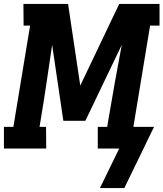

<svg xmlns="http://www.w3.org/2000/svg" viewBox="-36 -755 831 976"><path d="M596 201H472L570 0H461V-110H509L515 -147Q531 -242 548 -337Q565 -432 583 -527L398 -141H286L229 -527Q215 -432 201 -337Q187 -242 171 -147L165 -110H198L199 0H-16V-110H32L117 -625H84L83 -735H310L372 -320L570 -735H775V-625H727L642 -110H747Z"/></svg>

Font: Iosevka Etoile Extrabold
Style: Italic
Weight: 800
Italic angle: -9°
Designer: Belleve Invis
Foundry: Belleve Invis
Version: Version 22.1.2; ttfautohint (v1.8.4)